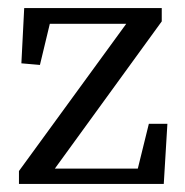

<svg xmlns="http://www.w3.org/2000/svg" viewBox="-20 -456 458 476"><path d="M27 0V-32L309 -419L320 -397H76L110 -424L79 -295L33 -299L40 -436H381V-403L100 -16L89 -38H349L315 -11L349 -149H395L386 0Z"/></svg>

Font: Lisu Bosa ExtraLight
Style: Regular
Weight: 200
Designer: David Morse, Annie Olsen, Victor Gaultney, Frank Grießhammer (Latin)
Foundry: SIL International
Version: Version 2.000